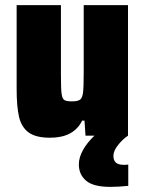

<svg xmlns="http://www.w3.org/2000/svg" viewBox="-20 -530 565 750"><path d="M481 113V196Q443 200 411 200Q345 200 316.5 176Q288 152 288 112Q288 85 304.5 55.5Q321 26 349 0H314L310 -59H301Q268 8 176 8Q120 8 92 -12.5Q64 -33 54.5 -73Q45 -113 45 -183V-510H218V-239Q218 -184 220.5 -164.5Q223 -145 231 -139.5Q239 -134 261 -134Q284 -134 293 -141Q302 -148 304.5 -169.5Q307 -191 307 -247V-510H480V0Q460 13 441.5 36Q423 59 423 79Q423 96 432.5 105Q442 114 466 114Q474 114 481 113Z"/></svg>

Font: Saira Semi Condensed ExtraBold
Style: Regular
Weight: 800
Width: 4
Designer: Hector Gatti with collaboration of the Omnibus-Type team
Foundry: Omnibus-Type
Version: Version 1.001; ttfautohint (v1.8)